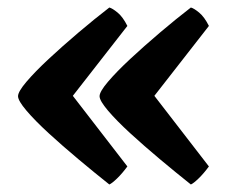

<svg xmlns="http://www.w3.org/2000/svg" viewBox="-20 -515 630 511"><path d="M271 -24Q232 -55 189 -91Q146 -127 109.5 -160.5Q73 -194 50.5 -220.5Q28 -247 28 -259Q28 -271 50.5 -297.5Q73 -324 109.5 -358Q146 -392 189 -428.5Q232 -465 271 -495Q279 -493 293 -481.5Q307 -470 319 -446L145 -223L146 -296L319 -72Q305 -53 291.5 -40Q278 -27 271 -24ZM488 -24Q449 -55 406 -91Q363 -127 326.5 -160.5Q290 -194 267.5 -220.5Q245 -247 245 -259Q245 -271 267.5 -297.5Q290 -324 326.5 -358Q363 -392 406 -428.5Q449 -465 488 -495Q496 -493 510 -481.5Q524 -470 536 -446L362 -223L363 -296L536 -72Q522 -53 508.5 -40Q495 -27 488 -24Z"/></svg>

Font: Texturina Medium 12pt ExtraBold
Style: Regular
Weight: 800
Version: Version 1.002